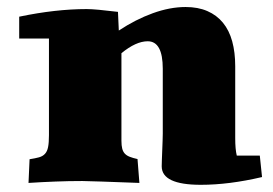

<svg xmlns="http://www.w3.org/2000/svg" viewBox="-20 -511 771 542"><path d="M34.2 -463.9Q137.2 -485.4 224.6 -485.4Q237.3 -485.4 259 -483.4Q280.8 -481.4 313 -477.5L315.4 -424.8Q362.8 -456.1 411.1 -473.6Q459.5 -491.2 503.9 -491.2Q539.1 -491.2 565.4 -479.7Q591.8 -468.3 609.4 -446.8Q627 -425.3 635.5 -394.3Q644 -363.3 644 -324.2V-121.1Q644 -89.4 648.4 -71.8H713.4L719.7 -11.2Q626.5 10.7 546.9 10.7Q436.5 10.7 436.5 -41.5Q436.5 -48.3 437 -60.8Q437.5 -73.2 438 -86.9Q438.5 -100.6 439 -113.3Q439.5 -126 439.5 -133.8V-316.9Q439.5 -394.5 397 -394.5Q363.8 -394.5 322.8 -360.8V-113.8Q322.8 -100.1 325 -91.6Q327.1 -83 332.3 -77.4Q337.4 -71.8 346.2 -68.4Q355 -64.9 368.2 -62L373.5 5.4Q306.2 2.9 266.4 1.5Q226.6 0 212.4 0Q173.8 0 136.2 1.5Q98.6 2.9 60.5 5.4L63.5 -61.5Q79.6 -64 90.1 -66.9Q100.6 -69.8 106.9 -76.7Q113.3 -83.5 115.7 -95.7Q118.2 -107.9 118.2 -129.4V-402.3H34.2Z"/></svg>

Font: Tienne Black
Style: Regular
Weight: 900
Designer: vernon adams
Foundry: vernon adams
Version: Version 001.001